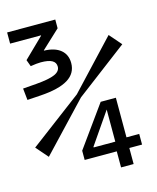

<svg xmlns="http://www.w3.org/2000/svg" viewBox="-129 -744 871 1063"><g transform="rotate(-15 307.0 -212.5)"><path d="M192 -591H15V-655H291V-605L186 -507V-505Q248 -503 281 -475.5Q314 -448 314 -400Q314 -341 262 -309Q210 -277 104 -270L27 -265L20 -332L97 -338Q171 -344 204 -358.5Q237 -373 237 -400Q237 -424 216 -435.5Q195 -447 152 -447Q140 -447 126 -445.5Q112 -444 93 -441L79 -479L192 -589ZM431 138H247V85L416 -150H503V77H576V138H503V230H431ZM437 84V-100L313 80V84ZM614 -427 317 -202 60 70 0 1 299 -224 554 -496Z"/></g></svg>

Font: Intel One Mono Medium
Style: Regular
Weight: 500
Monospace: yes
Designer: Fred Shallcrass
Foundry: Frere-Jones Type LLC
Version: Version 1.400;hotconv 1.1.0;makeotfexe 2.6.0;FJTRelease1.4